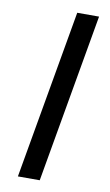

<svg xmlns="http://www.w3.org/2000/svg" viewBox="-84 -768 464 812"><g transform="rotate(10 148.0 -362.5)"><path d="M273.9 -725.1 147 0H53.2L180.2 -725.1Z"/></g></svg>

Font: Stilu
Style: Italic
Weight: 400
Italic angle: -10°
Designer: Genilson Lima Santos
Foundry: Genilson Lima Santos
Version: Version 1.200;PS 001.200;hotconv 1.0.88;makeotf.lib2.5.64775